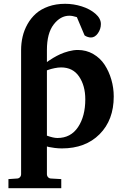

<svg xmlns="http://www.w3.org/2000/svg" viewBox="-20 -760 644 999"><path d="M571.8 -257.8Q571.8 -135.7 498.3 -61.8Q424.8 12.2 301.8 12.2Q284.2 12.2 264.6 9.8Q245.1 7.3 234.4 4.9L224.1 2V146Q224.1 155.8 230.5 162.4Q236.8 168.9 246.1 168.9L298.8 171.9V219.2H23.9V171.9L67.9 168.9Q77.1 168.9 83.5 162.4Q89.8 155.8 89.8 146V-500Q89.8 -535.6 97.7 -569.3Q105.5 -603 123 -634.3Q140.6 -665.5 166.7 -689Q192.9 -712.4 231.9 -726.3Q271 -740.2 318.8 -740.2Q362.8 -740.2 405.3 -726.8Q447.8 -713.4 476.3 -688.7Q504.9 -664.1 504.9 -634.8Q504.9 -608.9 489.5 -586.9Q474.1 -564.9 453.1 -564.9Q445.3 -564.9 437 -567.6Q428.7 -570.3 424.3 -573.2L419.9 -576.2L379.9 -670.9Q356.9 -678.2 340.8 -678.2Q294.4 -678.2 259.3 -632.6Q224.1 -586.9 224.1 -500V-437Q227.5 -439.5 233.4 -443.8Q239.3 -448.2 257.3 -459Q275.4 -469.7 293.5 -478Q311.5 -486.3 336.9 -493.2Q362.3 -500 384.8 -500Q428.7 -500 465.1 -479Q501.5 -458 524.2 -423.3Q546.9 -388.7 559.3 -345.9Q571.8 -303.2 571.8 -257.8ZM423.8 -243.2Q423.8 -314 391.6 -361.6Q359.4 -409.2 297.9 -409.2Q282.2 -409.2 263.7 -405.3Q245.1 -401.4 234.4 -397.5L224.1 -394V-54.2Q257.8 -42 278.8 -42Q348.1 -42 386 -98.6Q423.8 -155.3 423.8 -243.2Z"/></svg>

Font: Veleka
Style: Bold
Weight: 700
Designer: Stefan Peev, Context Ltd, 2016; SIL International, 1997-2014.
Foundry: Stefan Peev, Context Ltd, 2016
Version: Version 1.000